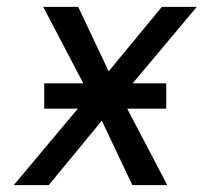

<svg xmlns="http://www.w3.org/2000/svg" viewBox="-20 -540 640 560"><path d="M20 0 207 -223H109V-297H223L106 -520H208L297 -332L452 -520H554L367 -297H465V-223H351L468 0H366L277 -188L122 0Z"/></svg>

Font: Iosevka Aile
Style: Italic
Weight: 400
Italic angle: -9°
Designer: Belleve Invis
Foundry: Belleve Invis
Version: Version 28.0.1; ttfautohint (v1.8.4)